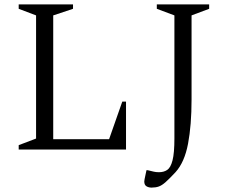

<svg xmlns="http://www.w3.org/2000/svg" viewBox="-20 -680 1041 873"><path d="M65 0V-20L144 -50V-610L65 -640V-660H312V-640L222 -610V-47H476L536 -218H553V0ZM669 173Q656 173 646 167Q636 161 636 145Q636 143 637.5 134Q639 125 646 94H652Q669 98 679 100.5Q689 103 703 103Q725 103 740.5 92.5Q756 82 764.5 49Q773 16 773 -51V-610L693 -640V-660H931V-640L851 -610V-228Q851 -111 835 -26.5Q819 58 778 103Q749 134 732.5 148.5Q716 163 702 168Q688 173 669 173Z"/></svg>

Font: Spectral SC Light
Style: Regular
Weight: 300
Designer: Jean-Baptiste Levee
Foundry: Production Type
Version: Version 2.001